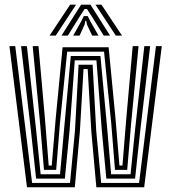

<svg xmlns="http://www.w3.org/2000/svg" viewBox="-20 -796 728 816"><path d="M94.7 0 20.1 -600H44.8L116.4 -18.5H277.5L298.6 -239.8L314 -521H373.7L389 -239.6L410 -18.5H571.1L642.8 -600H667.6L592.7 0H389.5L368.1 -237.8L352.7 -502.4H335L319.5 -237.9L297.9 0ZM133.4 -37 111.5 -240.4 69.6 -600H94.3L132.5 -253.2L152.7 -55.5H235.2L253.1 -254.7L280.9 -558H406.8L435.2 -254.6L452.3 -55.5H534.8L554.9 -252.6L593.4 -600H618.1L576 -239.7L554.1 -37H431.9L412.7 -241.5L389.9 -539.5H297.8L275.7 -241.6L255.6 -37ZM166.9 -74 150.7 -268.2 118.9 -600H143.6L171 -292.2L187 -92.6H199.9L216.7 -292.4L246 -595H441.7L470.9 -292.3L487.6 -92.6H500.5L516.7 -291.8L544 -600H568.8L537 -267.7L520.6 -74H468.7L453 -269.4L422.2 -576.5H265.5L234.5 -269.4L218.8 -74ZM190.7 -644.8 278 -776.1H303.3L216.9 -644.8ZM241.4 -644.8 324.6 -776.1H364.5L447.7 -644.8H420.7L369.9 -726.6L349.6 -757.7H339.5L319.2 -726.5L268.4 -644.8ZM291.3 -644.8 324.4 -704 336.3 -727.8H352.8L364.8 -704L398.6 -644.8H371.7L350.3 -690.1L346.4 -707.7H342.8L339 -690.1L318.3 -644.8ZM472.2 -644.8 385.8 -776.1H411.2L498.4 -644.8Z"/></svg>

Font: Big Shoulders Inline Display SC Thin
Style: Regular
Weight: 100
Designer: Patric King
Foundry: XO Type Co
Version: Version 2.002